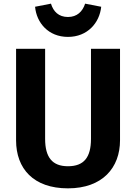

<svg xmlns="http://www.w3.org/2000/svg" viewBox="-20 -1014 746 1051"><path d="M352 -812C459 -812 525 -889 534 -977L446 -994C432 -951 402 -921 352 -921C301 -921 272 -951 259 -994L172 -977C180 -889 245 -812 352 -812ZM637 -747H478V-254C478 -153 440 -104 352 -104C266 -104 227 -153 227 -254V-747H68V-246C68 -91 163 17 352 17C541 17 637 -96 637 -246Z"/></svg>

Font: Glow Sans TC Normal
Style: Bold
Weight: 700
Designer: Ryoko NISHIZUKA (kana, bopomofo & ideographs); Paul D. Hunt (Latin, Greek & Cyrillic); Sandoll Communications, Soo-young
Version: Version 0.93